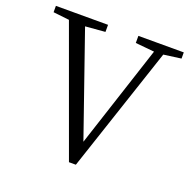

<svg xmlns="http://www.w3.org/2000/svg" viewBox="-127 -837 964 970"><g transform="rotate(20 354.5 -352.0)"><path d="M343.8 7.8 97.7 -668 11.7 -677.7V-711.9H292V-673.8L185.5 -665L377 -114.3L556.6 -664.1L455.1 -673.8V-711.9H699.2V-678.7L605.5 -666L380.9 7.8Z"/></g></svg>

Font: Bpmf GenRyu Min R
Style: R
Weight: 400
Foundry: But Ko
Version: Version 1.320